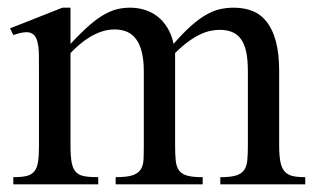

<svg xmlns="http://www.w3.org/2000/svg" viewBox="-20 -480 819 500"><path d="M553.7 0V-18.6Q580.1 -18.6 594.5 -22.9Q608.9 -27.3 615.7 -37.1Q622.6 -46.9 624 -62.7Q625.5 -78.6 625.5 -101.1V-294.4Q625.5 -324.7 621.1 -345.2Q616.7 -365.7 607.4 -378.4Q598.1 -391.1 584.2 -396.7Q570.3 -402.3 551.8 -402.3Q541 -402.3 528.1 -399.7Q515.1 -397 500.7 -390.1Q486.3 -383.3 470.2 -371.6Q454.1 -359.9 436 -341.8V-101.1Q436 -77.1 437.7 -61.3Q439.5 -45.4 446.5 -35.9Q453.6 -26.4 468 -22.5Q482.4 -18.6 507.8 -18.6V0H281.2V-18.6Q309.6 -18.6 324.7 -23.4Q339.8 -28.3 346.4 -38.6Q353 -48.8 353.8 -64.5Q354.5 -80.1 354.5 -101.1V-294.4Q354.5 -324.2 349.1 -345Q343.8 -365.7 334 -378.7Q324.2 -391.6 310.1 -397.5Q295.9 -403.3 278.3 -403.3Q260.7 -403.3 244.4 -397.7Q228 -392.1 213.6 -383.3Q199.2 -374.5 186.5 -363.5Q173.8 -352.5 163.6 -341.8V-101.1Q163.6 -72.8 166.7 -56.4Q169.9 -40 178 -31.7Q186 -23.4 200.2 -21Q214.4 -18.6 235.8 -18.6V0H14.6V-18.6Q36.1 -18.6 49.1 -21.7Q62 -24.9 69.3 -33.7Q76.7 -42.5 79.1 -58.6Q81.5 -74.7 81.5 -101.1V-272.5Q81.5 -309.6 81.3 -336.2Q81.1 -362.8 75.4 -377.7Q69.8 -392.6 55.9 -395.5Q42 -398.4 14.6 -388.7L6.3 -406.2L142.6 -460H163.6V-365.7Q190.9 -395 212.2 -413.6Q233.4 -432.1 251.7 -442.4Q270 -452.6 286.1 -456.3Q302.2 -460 318.8 -460Q338.9 -460 356.9 -454.3Q375 -448.7 389.9 -437.3Q404.8 -425.8 415.8 -408Q426.8 -390.1 432.1 -365.7Q457 -394.5 477.5 -412.6Q498 -430.7 516.6 -441.4Q535.2 -452.1 552.7 -456.1Q570.3 -460 588.9 -460Q616.2 -460 637.9 -451.2Q659.7 -442.4 675 -422.6Q690.4 -402.8 698.7 -371.3Q707 -339.8 707 -294.4V-101.1Q707 -75.7 710 -59.6Q712.9 -43.5 720.7 -34.2Q728.5 -24.9 741.5 -21.7Q754.4 -18.6 774.9 -18.6V0Z"/></svg>

Font: Doulos SIL Afr
Style: Regular
Weight: 400
Designer: Walt Agee, Victor Gaultney, Peter Martin, Debbi Hosken, Becca Hirsbrunner
Foundry: SIL International
Version: Version 5.000